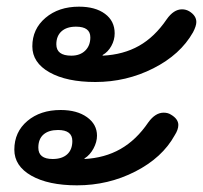

<svg xmlns="http://www.w3.org/2000/svg" viewBox="-20 -574 609 576"><path d="M77 -435Q77 -487 116.5 -520.5Q156 -554 217 -554Q266 -554 295 -532.5Q324 -511 324 -474Q324 -454 314 -436Q304 -418 288 -409V-407Q350 -410 397 -436.5Q444 -463 480 -516Q501 -546 526 -546Q538 -546 548 -540Q569 -527 569 -508Q569 -496 559 -477Q521 -410 440 -369Q359 -328 266 -328Q180 -328 128.5 -357Q77 -386 77 -435ZM251 -462Q251 -494 208 -494Q180 -494 164.5 -480Q149 -466 149 -441Q149 -407 194 -407Q220 -407 235.5 -422Q251 -437 251 -462ZM23 -125Q23 -178 62 -211Q101 -244 162 -244Q211 -244 241 -222.5Q271 -201 271 -167Q271 -148 260.5 -128.5Q250 -109 234 -99L233 -97Q294 -100 341.5 -127Q389 -154 425 -207Q446 -236 471 -236Q484 -236 493 -230Q515 -217 515 -199Q515 -185 504 -168Q467 -101 386 -59.5Q305 -18 211 -18Q125 -18 74 -47Q23 -76 23 -125ZM197 -151Q197 -184 154 -184Q126 -184 110.5 -170.5Q95 -157 95 -131Q95 -97 138 -97Q166 -97 181.5 -111Q197 -125 197 -151Z"/></svg>

Font: Kodchasan SemiBold
Style: Italic
Weight: 600
Italic angle: -10°
Version: Version 1.000; ttfautohint (v1.6)